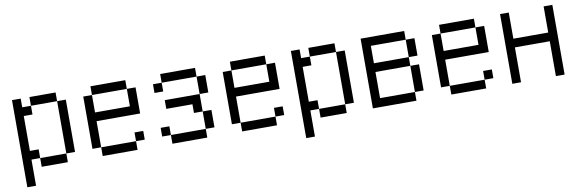

<svg xmlns="http://www.w3.org/2000/svg" viewBox="-47 -866 4094 1356"><g transform="rotate(-10 2000.0 -187.5)"><path d="M62.5 -500Q62.5 -500 62.5 125H125V-62.5H187.5V0H375V-62.5H187.5V-125H125Q125 -125 125 -375H187.5V-437.5H125V-500ZM375 -62.5H437.5Q437.5 -62.5 437.5 -437.5H375Q375 -437.5 375 -62.5ZM187.5 -437.5H375V-500H187.5Z M937.5 -62.5V-125H875V-62.5H625V0H875V-62.5ZM625 -62.5V-250H937.5V-437.5H875Q875 -437.5 875 -312.5H625Q625 -312.5 625 -437.5H562.5Q562.5 -437.5 562.5 -62.5ZM625 -437.5H875V-500H625Z M1125 -62.5V0H1375V-62.5ZM1125 -62.5V-125H1062.5V-62.5ZM1375 -62.5H1437.5Q1437.5 -62.5 1437.5 -187.5H1375Q1375 -187.5 1375 -62.5ZM1375 -187.5Q1375 -187.5 1375 -312.5H1125V-250H1312.5V-187.5ZM1375 -312.5H1437.5Q1437.5 -312.5 1437.5 -437.5H1375Q1375 -437.5 1375 -312.5ZM1125 -437.5H1062.5V-375H1125ZM1125 -437.5H1375V-500H1125Z M1937.5 -62.5V-125H1875V-62.5H1625V0H1875V-62.5ZM1625 -62.5V-250H1937.5V-437.5H1875Q1875 -437.5 1875 -312.5H1625Q1625 -312.5 1625 -437.5H1562.5Q1562.5 -437.5 1562.5 -62.5ZM1625 -437.5H1875V-500H1625Z M2062.5 -500Q2062.5 -500 2062.5 125H2125V-62.5H2187.5V0H2375V-62.5H2187.5V-125H2125Q2125 -125 2125 -375H2187.5V-437.5H2125V-500ZM2375 -62.5H2437.5Q2437.5 -62.5 2437.5 -437.5H2375Q2375 -437.5 2375 -62.5ZM2187.5 -437.5H2375V-500H2187.5Z M2562.5 -500Q2562.5 -500 2562.5 0H2875V-62.5H2625V-250H2875V-62.5H2937.5V-250H2875V-312.5H2625Q2625 -312.5 2625 -437.5H2875Q2875 -437.5 2875 -312.5H2937.5Q2937.5 -312.5 2937.5 -437.5H2875V-500Z M3437.5 -62.5V-125H3375V-62.5H3125V0H3375V-62.5ZM3125 -62.5V-250H3437.5V-437.5H3375Q3375 -437.5 3375 -312.5H3125Q3125 -312.5 3125 -437.5H3062.5Q3062.5 -437.5 3062.5 -62.5ZM3125 -437.5H3375V-500H3125Z M3562.5 -500Q3562.5 -500 3562.5 0H3625Q3625 0 3625 -250H3875Q3875 -250 3875 0H3937.5Q3937.5 0 3937.5 -500H3875V-312.5H3625V-500Z"/></g></svg>

Font: CalcUnifontExMono
Style: Regular
Weight: 500
Version: Version 15.0.06